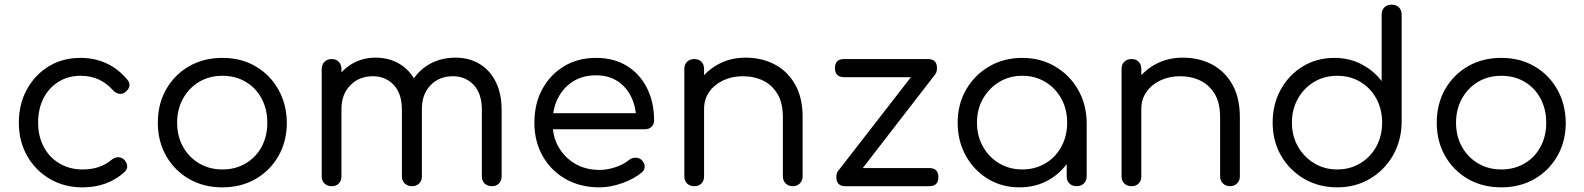

<svg xmlns="http://www.w3.org/2000/svg" viewBox="-20 -801 6816 826"><path d="M335 5Q256 5 194 -31.5Q132 -68 96.5 -131Q61 -194 61 -273Q61 -353 95.5 -416Q130 -479 189.5 -515.5Q249 -552 327 -552Q387 -552 438 -528.5Q489 -505 528 -458Q540 -444 536.5 -429.5Q533 -415 518 -404Q506 -395 491 -398Q476 -401 465 -414Q410 -475 327 -475Q273 -475 231.5 -449Q190 -423 167 -378Q144 -333 144 -273Q144 -215 168 -169.5Q192 -124 235.5 -98Q279 -72 335 -72Q373 -72 403.5 -82Q434 -92 458 -112Q471 -123 485.5 -124.5Q500 -126 512 -116Q525 -104 527 -89Q529 -74 517 -62Q444 5 335 5Z M937 5Q856 5 793.5 -31Q731 -67 695 -130Q659 -193 659 -273Q659 -354 695 -417Q731 -480 793.5 -516Q856 -552 937 -552Q1017 -552 1079 -516Q1141 -480 1177 -417Q1213 -354 1214 -273Q1214 -193 1178 -130Q1142 -67 1079.5 -31Q1017 5 937 5ZM937 -72Q993 -72 1037 -98Q1081 -124 1105.5 -169.5Q1130 -215 1130 -273Q1130 -331 1105.5 -377Q1081 -423 1037 -449Q993 -475 937 -475Q881 -475 837 -449Q793 -423 767.5 -377Q742 -331 742 -273Q742 -215 767.5 -169.5Q793 -124 837 -98Q881 -72 937 -72Z M2096 0Q2077 0 2065 -11.5Q2053 -23 2053 -42V-329Q2053 -398 2018 -435.5Q1983 -473 1928 -473Q1869 -473 1831.5 -433.5Q1794 -394 1795 -329H1721Q1722 -396 1750 -446.5Q1778 -497 1827.5 -525Q1877 -553 1940 -553Q1998 -553 2043 -526Q2088 -499 2113 -448.5Q2138 -398 2138 -329V-42Q2138 -23 2126.5 -11.5Q2115 0 2096 0ZM1407 0Q1388 0 1376 -11.5Q1364 -23 1364 -42V-504Q1364 -523 1376 -535Q1388 -547 1407 -547Q1426 -547 1437.5 -535Q1449 -523 1449 -504V-42Q1449 -23 1437.5 -11.5Q1426 0 1407 0ZM1752 0Q1734 0 1721.5 -11.5Q1709 -23 1709 -42V-329Q1709 -398 1674 -435.5Q1639 -473 1584 -473Q1525 -473 1487 -434Q1449 -395 1449 -333H1392Q1393 -398 1419.5 -447.5Q1446 -497 1492 -525Q1538 -553 1596 -553Q1654 -553 1699 -526Q1744 -499 1769.5 -448.5Q1795 -398 1795 -329V-42Q1795 -23 1783 -11.5Q1771 0 1752 0Z M2559 5Q2477 5 2414 -30.5Q2351 -66 2315 -129Q2279 -192 2279 -273Q2279 -355 2313 -417.5Q2347 -480 2406.5 -516Q2466 -552 2544 -552Q2621 -552 2677 -517.5Q2733 -483 2763.5 -422Q2794 -361 2794 -283Q2794 -266 2783 -255.5Q2772 -245 2755 -245H2337V-314H2759L2717 -284Q2717 -339 2696 -383Q2675 -427 2636.5 -452Q2598 -477 2544 -477Q2487 -477 2445 -450.5Q2403 -424 2380 -378Q2357 -332 2357 -273Q2357 -214 2383 -168.5Q2409 -123 2454.5 -96.5Q2500 -70 2559 -70Q2593 -70 2628.5 -82Q2664 -94 2685 -112Q2697 -122 2712.5 -122.5Q2728 -123 2739 -114Q2753 -101 2753.5 -85.5Q2754 -70 2741 -59Q2707 -31 2656.5 -13Q2606 5 2559 5Z M3391 0Q3372 0 3360 -12Q3348 -24 3348 -42V-297Q3348 -358 3325 -396.5Q3302 -435 3263.5 -454Q3225 -473 3175 -473Q3129 -473 3091 -455Q3053 -437 3031 -405.5Q3009 -374 3009 -333H2952Q2953 -396 2984.5 -445.5Q3016 -495 3069 -524Q3122 -553 3187 -553Q3258 -553 3313.5 -523.5Q3369 -494 3401 -437Q3433 -380 3433 -297V-42Q3433 -24 3421 -12Q3409 0 3391 0ZM2967 0Q2948 0 2936 -11.5Q2924 -23 2924 -42V-504Q2924 -524 2936 -535.5Q2948 -547 2967 -547Q2986 -547 2997.5 -535.5Q3009 -524 3009 -504V-42Q3009 -23 2997.5 -11.5Q2986 0 2967 0Z M3650 -24 3586 -66 3947 -531 4004 -482ZM3617 0Q3578 0 3578 -39Q3578 -78 3617 -78H3978Q4017 -78 4017 -39Q4017 0 3978 0ZM3611 -469Q3572 -469 3572 -508Q3572 -547 3611 -547H3972Q4011 -547 4011 -508Q4011 -469 3972 -469Z M4366 5Q4290 5 4230 -31.5Q4170 -68 4135 -131Q4100 -194 4100 -273Q4100 -353 4136.5 -416Q4173 -479 4236 -515.5Q4299 -552 4378 -552Q4456 -552 4518.5 -515.5Q4581 -479 4617.5 -416Q4654 -353 4655 -273L4621 -257Q4621 -183 4587.5 -123.5Q4554 -64 4496.5 -29.5Q4439 5 4366 5ZM4378 -72Q4433 -72 4477 -98Q4521 -124 4546 -170Q4571 -216 4571 -273Q4571 -331 4546 -376.5Q4521 -422 4477 -448.5Q4433 -475 4378 -475Q4323 -475 4279 -448.5Q4235 -422 4209 -376.5Q4183 -331 4183 -273Q4183 -216 4209 -170Q4235 -124 4279 -98Q4323 -72 4378 -72ZM4612 0Q4593 0 4581 -11.5Q4569 -23 4569 -42V-207L4588 -295L4655 -273V-42Q4655 -23 4642.5 -11.5Q4630 0 4612 0Z M5272 0Q5253 0 5241 -12Q5229 -24 5229 -42V-297Q5229 -358 5206 -396.5Q5183 -435 5144.5 -454Q5106 -473 5056 -473Q5010 -473 4972 -455Q4934 -437 4912 -405.5Q4890 -374 4890 -333H4833Q4834 -396 4865.5 -445.5Q4897 -495 4950 -524Q5003 -553 5068 -553Q5139 -553 5194.5 -523.5Q5250 -494 5282 -437Q5314 -380 5314 -297V-42Q5314 -24 5302 -12Q5290 0 5272 0ZM4848 0Q4829 0 4817 -11.5Q4805 -23 4805 -42V-504Q4805 -524 4817 -535.5Q4829 -547 4848 -547Q4867 -547 4878.5 -535.5Q4890 -524 4890 -504V-42Q4890 -23 4878.5 -11.5Q4867 0 4848 0Z M5733 5Q5654 5 5591 -31.5Q5528 -68 5491.5 -131Q5455 -194 5455 -274Q5455 -353 5490 -416Q5525 -479 5585 -515.5Q5645 -552 5721 -552Q5785 -552 5837.5 -524.5Q5890 -497 5924 -452V-738Q5924 -758 5936 -769.5Q5948 -781 5967 -781Q5986 -781 5998 -769.5Q6010 -758 6010 -738V-271Q6008 -193 5971.5 -130.5Q5935 -68 5873 -31.5Q5811 5 5733 5ZM5733 -72Q5788 -72 5832 -98.5Q5876 -125 5901 -170.5Q5926 -216 5926 -274Q5926 -331 5901 -377Q5876 -423 5832 -449Q5788 -475 5733 -475Q5678 -475 5634 -449Q5590 -423 5564 -377Q5538 -331 5538 -274Q5538 -216 5564 -170.5Q5590 -125 5634 -98.5Q5678 -72 5733 -72Z M6439 5Q6358 5 6295.5 -31Q6233 -67 6197 -130Q6161 -193 6161 -273Q6161 -354 6197 -417Q6233 -480 6295.5 -516Q6358 -552 6439 -552Q6519 -552 6581 -516Q6643 -480 6679 -417Q6715 -354 6716 -273Q6716 -193 6680 -130Q6644 -67 6581.5 -31Q6519 5 6439 5ZM6439 -72Q6495 -72 6539 -98Q6583 -124 6607.5 -169.5Q6632 -215 6632 -273Q6632 -331 6607.5 -377Q6583 -423 6539 -449Q6495 -475 6439 -475Q6383 -475 6339 -449Q6295 -423 6269.5 -377Q6244 -331 6244 -273Q6244 -215 6269.5 -169.5Q6295 -124 6339 -98Q6383 -72 6439 -72Z"/></svg>

Font: Comfortaa Medium
Style: Regular
Weight: 500
Designer: Johan Aakerlund
Foundry: Johan Aakerlund
Version: Version 3.104; ttfautohint (v1.8.1.43-b0c9)